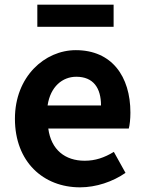

<svg xmlns="http://www.w3.org/2000/svg" viewBox="-20 -789 621 823"><path d="M323 14C392 14 463 -10 518 -48L468 -138C427 -113 388 -100 343 -100C259 -100 199 -147 187 -238H532C536 -252 539 -279 539 -306C539 -462 459 -574 305 -574C172 -574 44 -461 44 -280C44 -95 166 14 323 14ZM184 -337C196 -418 248 -460 307 -460C380 -460 413 -412 413 -337ZM140 -674H467V-769H140Z"/></svg>

Font: Noto Sans CJK SC
Style: Bold
Weight: 700
Designer: Ryoko NISHIZUKA 西塚涼子 (kana, bopomofo & ideographs); Paul D. Hunt (Latin, Greek & Cyrillic); Sandoll Communications 산돌커뮤니
Foundry: Adobe
Version: Version 2.004;hotconv 1.0.118;makeotfexe 2.5.65603